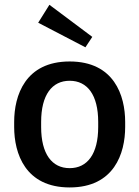

<svg xmlns="http://www.w3.org/2000/svg" viewBox="-20 -777 590 813"><path d="M141.7 -680.8 341.7 -576.7 370.8 -620.8 189.2 -756.7ZM40 -239.2C40 -127.5 86.7 16.7 275 16.7C463.3 16.7 510 -127.5 510 -239.2V-260.8C510 -372.5 463.3 -516.7 275 -516.7C86.7 -516.7 40 -372.5 40 -260.8ZM275 -65C200 -65 154.2 -125 154.2 -239.2V-260.8C154.2 -375 200 -435 275 -435C350 -435 395.8 -375 395.8 -260.8V-239.2C395.8 -125 350 -65 275 -65Z"/></svg>

Font: Boon SemiBold
Style: Regular
Weight: 600
Designer: Sungsit Sawaiwan
Foundry: FontUni
Version: Version 2.0